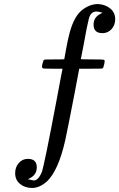

<svg xmlns="http://www.w3.org/2000/svg" viewBox="-20 -725 590 950"><path d="M118 162Q145 168 147 168Q170 168 187 126Q199 93 260 -230Q288 -381 289 -382V-385H242Q195 -385 192 -387Q185 -391 190 -409Q194 -424 195 -425Q197 -430 204 -430.5Q211 -431 250 -431Q298 -431 298 -432Q298 -434 307 -482Q316 -530 319 -540Q340 -635 382 -672Q422 -705 465 -705Q501 -703 525.5 -683Q550 -663 550 -630Q550 -601 532 -581Q514 -561 487 -561Q443 -561 443 -603Q443 -640 478 -657L487 -662Q469 -668 457 -668Q428 -668 419 -630Q411 -600 393 -499L380 -433Q380 -431 435 -431Q480 -431 489 -430Q498 -429 498 -423Q498 -412 491 -391Q489 -386 481.5 -385.5Q474 -385 428 -385H372L349 -263Q312 -72 303 -32Q269 119 212 173Q175 205 139 205Q103 205 79 185Q55 165 55 132Q55 102 73 81.5Q91 61 118 61Q162 61 162 103Q162 140 127 157Z"/></svg>

Font: KaTeX_Math
Style: Italic
Weight: 400
Version: Version 3699957226